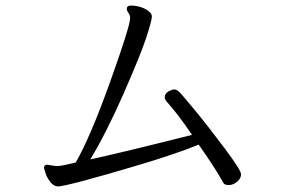

<svg xmlns="http://www.w3.org/2000/svg" viewBox="-20 -681 1040 689"><path d="M149 -90 181 -85Q198 -85 224 -91.5Q250 -98 252 -98Q305 -191 376 -389.5Q447 -588 447 -616Q447 -626 441 -634.5Q435 -643 435 -649Q435 -661 449 -661Q479 -661 502 -648.5Q525 -636 525 -622Q525 -608 505 -546.5Q485 -485 423.5 -345Q362 -205 304 -109Q415 -133 669 -197Q622 -267 582 -312Q571 -323 571 -333.5Q571 -344 586 -354Q591 -356 595.5 -358Q600 -360 606 -360Q612 -360 620 -354Q628 -348 679 -286Q730 -224 787.5 -147Q845 -70 845 -55.5Q845 -41 831 -29Q817 -17 801.5 -17Q786 -17 782 -24Q753 -77 693 -162Q612 -129 481.5 -90Q351 -51 277 -31.5Q203 -12 188 -12Q173 -12 160.5 -28Q148 -44 143 -60.5Q138 -77 138 -78Q138 -90 149 -90Z"/></svg>

Font: ToneOZ-Pinyin-WenKai-Regular
Style: Regular
Weight: 400
Designer: Fontworks Inc.
Foundry: ToneOZ
Version: Version 0.240331